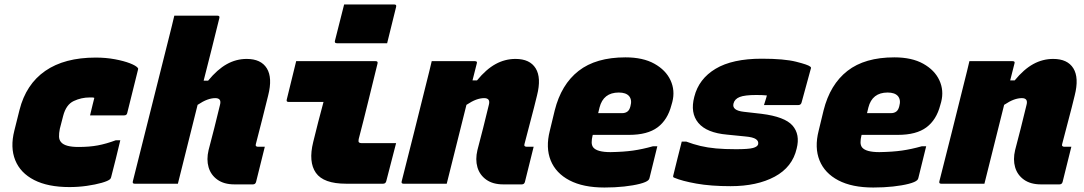

<svg xmlns="http://www.w3.org/2000/svg" viewBox="-20 -820 4840 857"><path d="M407 -563Q453 -563 493 -555.5Q533 -548 560 -537.5Q587 -527 595 -517Q598 -514 596 -509L548 -316Q546 -305 534 -305H382L386 -322Q390 -337 393.5 -353Q397 -369 401 -383Q397 -385 392 -385Q387 -385 380 -385Q343 -385 309 -369Q275 -353 262 -303L247 -245Q243 -225 243.5 -210Q244 -195 253 -185Q271 -164 330 -164Q379 -164 416.5 -171Q454 -178 497 -194H517Q507 -153 497 -111.5Q487 -70 476 -29Q475 -24 471 -20Q462 -12 434 -4Q406 4 368 9.5Q330 15 290 15Q194 15 132.5 -16.5Q71 -48 48 -105Q25 -162 44 -237L67 -329Q96 -444 182 -503.5Q268 -563 407 -563Z M1081 -557Q1145 -557 1171 -515Q1197 -473 1177 -394Q1164 -340 1150 -286Q1136 -232 1122 -177Q1120 -171 1123 -168Q1125 -165 1131 -165H1162Q1152 -126 1142.5 -86.5Q1133 -47 1123 -8Q1120 3 1109 3H1026Q980 3 950.5 -18Q921 -39 911 -73.5Q901 -108 911 -150Q924 -199 936.5 -248.5Q949 -298 962 -352Q970 -382 941 -382Q924 -382 905 -375Q886 -368 862 -352Q840 -264 818 -176Q796 -88 774 0H581Q570 0 573 -11Q654 -331 734 -652Q741 -679 747 -704Q753 -729 758 -750H951Q962 -750 959 -739Q942 -670 924.5 -600Q907 -530 889 -460H909Q950 -510 992 -533.5Q1034 -557 1081 -557Z M1302 -547H1657Q1668 -547 1665 -536Q1644 -451 1623.5 -367Q1603 -283 1581 -199Q1579 -188 1582 -185Q1586 -181 1594 -181H1748Q1737 -139 1726 -96Q1715 -53 1704 -11Q1701 0 1690 0H1525Q1424 0 1390 -48.5Q1356 -97 1378 -186Q1389 -231 1400.5 -276Q1412 -321 1424 -365H1268Q1257 -365 1260 -376ZM1516 -800H1740Q1751 -800 1748 -789L1708 -627H1484Q1472 -627 1475 -638Z M1907 -547H2100Q2112 -547 2108 -536Q2103 -517 2098.5 -498.5Q2094 -480 2089 -461H2109Q2150 -511 2192 -534Q2234 -557 2281 -557Q2345 -557 2371 -515Q2397 -473 2377 -394Q2364 -340 2349.5 -286Q2335 -232 2321 -177Q2319 -171 2322 -168Q2325 -165 2330 -165H2362Q2352 -126 2342.5 -86.5Q2333 -47 2323 -8Q2320 3 2309 3H2226Q2180 3 2150.5 -18Q2121 -39 2111 -73.5Q2101 -108 2111 -150Q2124 -199 2136.5 -248.5Q2149 -298 2162 -352Q2170 -382 2141 -382Q2124 -382 2105 -375Q2086 -368 2062 -352Q2040 -264 2018 -176Q1996 -88 1974 0H1781Q1770 0 1773 -11Q1801 -121 1828.5 -230.5Q1856 -340 1883 -449Q1890 -476 1896 -501Q1902 -526 1907 -547Z M2772 -564Q2850 -564 2901 -535.5Q2952 -507 2973 -461.5Q2994 -416 2981 -365L2977 -351Q2960 -285 2915 -251.5Q2870 -218 2788 -218H2626L2625 -215Q2621 -199 2621 -185Q2621 -171 2628 -162Q2645 -141 2705 -141Q2764 -142 2806 -148Q2848 -154 2894 -167H2914Q2905 -132 2896.5 -96Q2888 -60 2879 -25Q2878 -20 2874 -16Q2865 -7 2836 0.5Q2807 8 2766 12.5Q2725 17 2678 17Q2583 17 2522 -15Q2461 -47 2438 -104Q2415 -161 2434 -236L2456 -327Q2485 -443 2562.5 -503.5Q2640 -564 2772 -564ZM2742 -407Q2673 -407 2656 -340L2650 -315H2757Q2771 -315 2780.5 -322Q2790 -329 2794 -346Q2802 -374 2788 -391Q2774 -407 2742 -407Z M3380 -558Q3480 -558 3533.5 -544.5Q3587 -531 3596 -523Q3602 -519 3599 -513L3558 -363Q3555 -351 3543 -351H3390L3396 -370Q3398 -377 3400 -383Q3402 -389 3403 -394Q3393 -395 3382.5 -395.5Q3372 -396 3356 -396Q3304 -396 3281.5 -387Q3259 -378 3254 -358Q3246 -327 3300 -321L3379 -312Q3483 -299 3517.5 -259.5Q3552 -220 3536 -157Q3517 -74 3438 -31.5Q3359 11 3241 11Q3153 11 3088.5 -0.5Q3024 -12 2989 -27Q2983 -29 2985 -36Q2995 -75 3004 -113Q3013 -151 3023 -188H3043Q3075 -176 3106.5 -168.5Q3138 -161 3176 -157.5Q3214 -154 3265 -154Q3321 -154 3341 -159.5Q3361 -165 3364 -176Q3367 -190 3354 -199Q3341 -208 3306 -211L3226 -219Q3134 -227 3097 -271.5Q3060 -316 3079 -388Q3099 -468 3174 -513Q3249 -558 3380 -558Z M3972 -564Q4050 -564 4101 -535.5Q4152 -507 4173 -461.5Q4194 -416 4181 -365L4177 -351Q4160 -285 4115 -251.5Q4070 -218 3988 -218H3826L3825 -215Q3821 -199 3821 -185Q3821 -171 3828 -162Q3845 -141 3905 -141Q3964 -142 4006 -148Q4048 -154 4094 -167H4114Q4105 -132 4096.5 -96Q4088 -60 4079 -25Q4078 -20 4074 -16Q4065 -7 4036 0.5Q4007 8 3966 12.5Q3925 17 3878 17Q3783 17 3722 -15Q3661 -47 3638 -104Q3615 -161 3634 -236L3656 -327Q3685 -443 3762.5 -503.5Q3840 -564 3972 -564ZM3942 -407Q3873 -407 3856 -340L3850 -315H3957Q3971 -315 3980.5 -322Q3990 -329 3994 -346Q4002 -374 3988 -391Q3974 -407 3942 -407Z M4307 -547H4500Q4512 -547 4508 -536Q4503 -517 4498.5 -498.5Q4494 -480 4489 -461H4509Q4550 -511 4592 -534Q4634 -557 4681 -557Q4745 -557 4771 -515Q4797 -473 4777 -394Q4764 -340 4749.5 -286Q4735 -232 4721 -177Q4719 -171 4722 -168Q4725 -165 4730 -165H4762Q4752 -126 4742.5 -86.5Q4733 -47 4723 -8Q4720 3 4709 3H4626Q4580 3 4550.5 -18Q4521 -39 4511 -73.5Q4501 -108 4511 -150Q4524 -199 4536.5 -248.5Q4549 -298 4562 -352Q4570 -382 4541 -382Q4524 -382 4505 -375Q4486 -368 4462 -352Q4440 -264 4418 -176Q4396 -88 4374 0H4181Q4170 0 4173 -11Q4201 -121 4228.5 -230.5Q4256 -340 4283 -449Q4290 -476 4296 -501Q4302 -526 4307 -547Z"/></svg>

Font: Recursive Mn Lnr St Blk
Style: Italic
Weight: 900
Italic angle: -15°
Monospace: yes
Version: Version 1.079;hotconv 1.0.112;makeotfexe 2.5.65598; ttfautoh